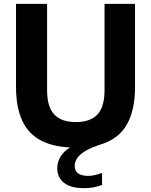

<svg xmlns="http://www.w3.org/2000/svg" viewBox="-20 -760 788 1001"><path d="M419 221Q348 221 313.2 192.8Q278.5 164.5 278.5 116.5Q278.5 75 307.8 40Q337 5 410.5 -22L398.5 9.5H375.5Q267.5 9.5 198.5 -25Q129.5 -59.5 96.5 -129.8Q63.5 -200 63.5 -306.5V-740H225.5V-290.5Q225.5 -202.5 263 -163Q300.5 -123.5 375.5 -123.5Q450.5 -123.5 487.8 -163Q525 -202.5 525 -290.5V-740H684V-306.5Q684 -186.5 642 -111.8Q600 -37 508.5 -8Q452.5 10 422.5 28.8Q392.5 47.5 381 66.8Q369.5 86 369.5 105.5Q369.5 130 386.5 143.5Q403.5 157 440.5 157Q455.5 157 473 153.2Q490.5 149.5 512 142V204.5Q491 212 468.5 216.5Q446 221 419 221Z"/></svg>

Font: Encode Sans SC Condensed Thin
Style: Bold
Weight: 700
Version: Version 3.002